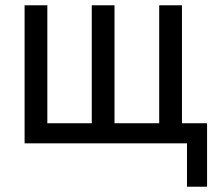

<svg xmlns="http://www.w3.org/2000/svg" viewBox="-20 -542 815 726"><path d="M73 -522H159V-76H327V-522H413V-76H582V-522H668V-76H763V164H687V0H73Z"/></svg>

Font: Raleway Medium Alt1
Style: Regular
Weight: 500
Designer: Matt McInerney, Pablo Impallari, Rodrigo Fuenzalida
Foundry: Matt McInerney, Pablo Impallari, Rodrigo Fuenzalida
Version: Version 3.000g; ttfautohint (v1.5) -l 8 -r 28 -G 28 -x 14 -D